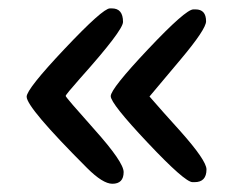

<svg xmlns="http://www.w3.org/2000/svg" viewBox="-20 -511 591 464"><path d="M277.3 -458Q277.3 -437.5 173.3 -321.3Q138.7 -282.2 138.7 -279.1Q138.7 -275.9 208.7 -197.5Q278.8 -119.1 278.8 -95.2Q278.8 -66.9 251.5 -66.9Q228.5 -66.9 190.4 -105Q44.4 -251 44.4 -277.3Q44.4 -295.9 136.5 -393.3Q228.5 -490.7 245.6 -490.7H250.5Q277.3 -490.7 277.3 -458ZM479 -101.6Q479 -70.8 450.2 -70.8H445.3Q426.8 -70.8 337.2 -165.8Q247.6 -260.7 247.6 -278.6Q247.6 -296.4 338.1 -392.3Q428.7 -488.3 447.3 -488.3H452.6Q478 -488.3 478 -459.5Q478 -440.4 416 -366.7L341.3 -277.8Q341.3 -277.3 376 -238.3L416 -193.8Q479 -123 479 -101.6Z"/></svg>

Font: Averia Sans Libre
Style: Regular
Weight: 400
Version: Version 1.002